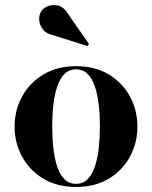

<svg xmlns="http://www.w3.org/2000/svg" viewBox="-20 -733 604 763"><path d="M282.5 10Q207 10 152.2 -23Q97.5 -56 67.8 -110.5Q38 -165 38 -230Q38 -295 67.8 -349.5Q97.5 -404 152.2 -437Q207 -470 282.5 -470Q358 -470 412.5 -437Q467 -404 496.5 -349.5Q526 -295 526 -230Q526 -165 496.5 -110.5Q467 -56 412.5 -23Q358 10 282.5 10ZM282.5 -2.5Q310 -2.5 328.2 -21Q346.5 -39.5 357.2 -71.5Q368 -103.5 372.5 -144.5Q377 -185.5 377 -230Q377 -275 372.5 -315.8Q368 -356.5 357.2 -388.5Q346.5 -420.5 328.2 -439Q310 -457.5 282.5 -457.5Q254.5 -457.5 236.2 -439Q218 -420.5 207.2 -388.5Q196.5 -356.5 192 -315.8Q187.5 -275 187.5 -230Q187.5 -185.5 192 -144.5Q196.5 -103.5 207.2 -71.5Q218 -39.5 236.2 -21Q254.5 -2.5 282.5 -2.5ZM327 -550 188.5 -594Q164.5 -599 151 -615.5Q137.5 -632 135.8 -652.5Q134 -673 144.5 -689Q153.5 -703 172.8 -709.5Q192 -716 213 -710.2Q234 -704.5 248.5 -680.5L333.5 -558.5Z"/></svg>

Font: Bodoni Moda 18pt
Style: Bold
Weight: 700
Designer: Owen Earl
Foundry: indestructible type
Version: Version 2.004